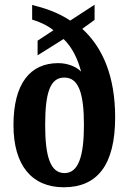

<svg xmlns="http://www.w3.org/2000/svg" viewBox="-20 -782 544 812"><path d="M250 10C392 10 467 -85 467 -286C467 -458 415 -581 328 -660L380 -698V-762L277 -695C221 -732 164 -749 116 -761V-699C144 -691 179 -676 206 -654L139 -610V-548L249 -617C286 -581 309 -532 323 -479C304 -499 268 -515 226 -515C108 -515 37 -429 37 -253C37 -82 115 10 250 10ZM253 -50C193 -50 171 -120 171 -253C171 -390 192 -454 252 -454C312 -454 335 -389 335 -253C335 -120 311 -50 253 -50Z"/></svg>

Font: Noto Serif Lao ExtraCondensed
Style: Bold
Weight: 700
Width: 2
Designer: Monotype Design Team
Foundry: Monotype Imaging Inc.
Version: Version 2.003